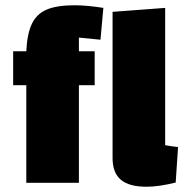

<svg xmlns="http://www.w3.org/2000/svg" viewBox="-20 -695 707 730"><path d="M30 0ZM280 -552V-500H340V-371H280V0H80V-371H30V-500H80Q83 -566 101 -604Q119 -642 157.5 -658.5Q196 -675 263 -675Q310 -675 373 -665L362 -544ZM657 -136 648 -1Q584 15 537 15Q471 15 439.5 -11.5Q408 -38 408 -94V-650L608 -665V-143Q634 -138 657 -136Z"/></svg>

Font: Changa Black
Style: Regular
Weight: 900
Designer: Eduardo Rodriguez Tunni
Foundry: Eduardo Rodriguez Tunni
Version: Version 2.001; ttfautohint (v1.5.10-5e6f)